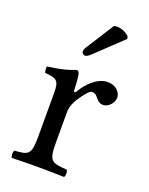

<svg xmlns="http://www.w3.org/2000/svg" viewBox="-130 -742 632 813"><g transform="rotate(20 186.0 -335.5)"><path d="M241 -671 165.4 -552C157.3 -539.2 154 -535.2 154 -524C154 -517 161 -511 168 -511C175 -511 183 -515 198 -530L313 -639L310 -650C287 -672 261.4 -673 255 -673C250 -673 244 -672 241 -671ZM176 -358C174.3 -398 172.7 -423.7 168 -434C165.9 -438.6 164 -442 156 -442C128 -431 102 -422 33 -413C31 -407 33 -391 35 -385C89 -380 100 -375 100 -317V-122C100 -39 88 -35 26 -31C20 -25 20 -4 26 2C61 1 100 0 140 0C180 0 226 1 261 2C267 -4 267 -25 261 -31C191 -36 179 -39 179 -122V-261C179 -287 191 -310 203 -328C214 -344 237 -377 249 -377C258 -377 267 -374.6 274.8 -364.3C282.4 -354.3 293.6 -341 311 -341C335 -341 358 -366 358 -391C358 -410.1 340 -439 298 -439C251 -439 210 -395 187 -356C181 -345 176.2 -353 176 -358Z"/></g></svg>

Font: Libertinus Serif
Style: Regular
Weight: 400
Designer: Philipp H. Poll
Foundry: Khaled Hosny
Version: Version 6.2